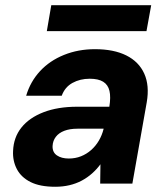

<svg xmlns="http://www.w3.org/2000/svg" viewBox="-20 -702 636 734"><path d="M191 12Q133 12 97 -6Q61 -24 44.5 -55.5Q28 -87 30 -125Q32 -177 62 -214.5Q92 -252 146.5 -273Q201 -294 275 -294H398Q404 -331 398.5 -354.5Q393 -378 374.5 -389.5Q356 -401 323 -401Q286 -401 257 -385Q228 -369 216 -336H80Q96 -390 133 -430Q170 -470 224.5 -492Q279 -514 343 -514Q415 -514 463 -490Q511 -466 531.5 -420.5Q552 -375 541 -311L486 0H363L364 -74Q350 -55 332 -39Q314 -23 292.5 -11.5Q271 0 245.5 6Q220 12 191 12ZM243 -96Q268 -96 289.5 -104.5Q311 -113 328.5 -128.5Q346 -144 358 -164.5Q370 -185 376 -209V-210H276Q247 -210 226 -202Q205 -194 193.5 -179Q182 -164 181 -144Q180 -120 197.5 -108Q215 -96 243 -96ZM159 -583 176 -682H558L540 -583Z"/></svg>

Font: DM Sans 16pt ExtraBold
Style: Italic
Weight: 800
Italic angle: -10°
Version: Version 4.004;gftools[0.9.30]